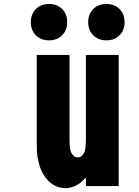

<svg xmlns="http://www.w3.org/2000/svg" viewBox="-20 -946 707 976"><path d="M454.1 -900.1Q479.8 -925.8 520.8 -925.8Q561.8 -925.8 587.6 -900.1Q613.3 -874.3 613.3 -833.3Q613.3 -792.3 587.6 -766.6Q561.8 -740.9 520.8 -740.9Q479.8 -740.9 454.1 -766.6Q428.4 -792.3 428.4 -833.3Q428.4 -874.3 454.1 -900.1ZM162.4 -900.1Q188.2 -925.8 229.2 -925.8Q270.2 -925.8 295.9 -900.1Q321.6 -874.3 321.6 -833.3Q321.6 -792.3 295.9 -766.6Q270.2 -740.9 229.2 -740.9Q188.2 -740.9 162.4 -766.6Q136.7 -792.3 136.7 -833.3Q136.7 -874.3 162.4 -900.1ZM313.2 10.4Q243.5 10.4 200.5 -59.2Q184.9 -85.3 176.8 -119.1Q168.6 -153 167.6 -175.5Q166.7 -197.9 166.7 -238.9V-666.7H333.3V-238.9Q333.3 -186.2 343.1 -168Q355.5 -145.8 375 -145.8Q394.5 -145.8 406.9 -168Q416.7 -186.2 416.7 -238.9V-666.7H583.3V0H416.7V-40.4H412.1Q393.9 -16.9 367.2 -3.3Q340.5 10.4 313.2 10.4Z"/></svg>

Font: Monoid
Style: Bold
Weight: 700
Width: 4
Designer: Andreas Larsen (@larsenwork)
Version: Version 0.61